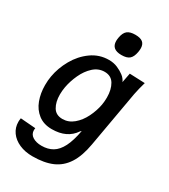

<svg xmlns="http://www.w3.org/2000/svg" viewBox="-234 -892 1068 1210"><g transform="rotate(30 300.0 -287.0)"><path d="M19 62.5Q19 51 21.5 36L131.5 44.5Q130 52 130 58.5Q130 89 155.5 105Q181 121 220 121Q266.5 121 300 101Q333.5 81 356.8 35.5Q380 -10 394 -86.5L385.5 -78.5Q334 -2 224 -2Q165 -2 125.5 -32.5Q86 -63 67.5 -112.8Q49 -162.5 49 -221.5Q49 -257.5 54.5 -287Q66 -353.5 101.5 -416.5Q137 -479.5 193.5 -520Q250 -560.5 320 -560.5Q354.5 -560.5 382.8 -548.2Q411 -536 430.5 -521Q442.5 -512.5 451.2 -500.5Q460 -488.5 462 -481.5L475.5 -551L587 -546.5Q580.5 -523.5 574 -498.5Q567.5 -473.5 564 -453.5L492 -45Q476 46.5 440.2 101.8Q404.5 157 346.8 182Q289 207 203.5 207Q150 207 108 188.5Q66 170 42.5 137.2Q19 104.5 19 62.5ZM421.5 -294.5Q426 -321 426 -348.5Q426 -406 403.5 -444Q381 -482 333.5 -482Q288.5 -482 253.2 -449.8Q218 -417.5 195.8 -369.2Q173.5 -321 164.5 -272Q159.5 -243 159.5 -217.5Q159.5 -163 181 -127Q202.5 -91 250 -91Q294 -91 330 -121.2Q366 -151.5 389.2 -198.5Q412.5 -245.5 421.5 -294.5ZM298 -687Q298 -697 300.5 -712Q307 -749.5 326.2 -765.2Q345.5 -781 384 -781Q421 -781 438.5 -766.8Q456 -752.5 456 -722Q456 -712 453.5 -696Q446.5 -657.5 428 -641.8Q409.5 -626 370.5 -626Q298 -626 298 -687Z"/></g></svg>

Font: JuliaMono SemiBoldItalic
Style: Regular
Weight: 600
Italic angle: -9°
Monospace: yes
Designer: cormullion
Foundry: corm
Version: Version 0.049; ttfautohint (v1.8.4)